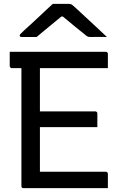

<svg xmlns="http://www.w3.org/2000/svg" viewBox="-20 -966 640 986"><path d="M30 -700H523Q527 -700 529 -698.5Q531 -697 532.5 -695Q534 -693 534 -689V-616H185V-394H469Q473 -394 475 -392.5Q477 -391 478.5 -389Q480 -387 480 -383V-313H185V-84H523Q528 -84 531 -81Q534 -78 534 -73V0H101Q98 0 96 -0.5Q94 -1 92.5 -2.5Q91 -4 90.5 -6Q90 -8 90 -11V-616H41Q38 -616 35.5 -617.5Q33 -619 31.5 -621.5Q30 -624 30 -627ZM251 -946H335Q343 -946 348.5 -942.5Q354 -939 369 -925Q377 -918 395 -901Q413 -884 436.5 -862.5Q460 -841 484 -818.5Q508 -796 529 -776Q510 -777 488 -776.5Q466 -776 448 -776Q437 -776 432 -777.5Q427 -779 419 -786Q403 -799 367 -828Q339 -851 303 -881H295Q260 -852 233 -830Q196 -800 168 -776H92Q88 -776 85.5 -777Q83 -778 82 -779.5Q81 -781 81 -783Q81 -787 85 -791.5Q89 -796 104 -810Q117 -822 136.5 -839.5Q156 -857 177.5 -877.5Q199 -898 218.5 -916Q238 -934 251 -946Z"/></svg>

Font: Code D OnePiece
Style: Regular
Weight: 400
Version: Version 1.085; ttfautohint (v1.8.4.7-5d5b);Nerd Fonts 3.0.2